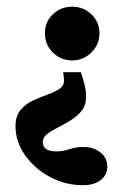

<svg xmlns="http://www.w3.org/2000/svg" viewBox="-20 -373 344 574"><path d="M221.7 -157.2Q229.5 -134.8 233.4 -117.9Q237.3 -101.1 237.3 -83Q237.3 -58.6 224.1 -42Q210.9 -25.4 191.9 -13.7Q172.9 -2 153.6 7.8Q134.3 17.6 121.1 27.6Q107.9 37.6 107.9 51.3Q107.9 79.6 147.9 79.6Q168 79.6 187.5 73Q207 66.4 229.5 66.4Q259.8 66.4 280.3 82.8Q300.8 99.1 300.8 125Q300.8 149.9 281 165.3Q261.2 180.7 228 180.7Q175.3 180.7 129.4 156Q83.5 131.3 54.9 91.1Q26.4 50.8 26.4 4.4Q26.4 -25.9 41 -43.7Q55.7 -61.5 77.1 -71.8Q98.6 -82 120.4 -89.6Q142.1 -97.2 156.7 -106.7Q171.4 -116.2 171.4 -132.8Q171.4 -135.7 170.7 -141.8Q169.9 -147.9 168.9 -157.2ZM195.8 -353Q230 -353 253.7 -329.8Q277.3 -306.6 277.3 -273.9Q277.3 -239.7 253.2 -216.1Q229 -192.4 195.8 -192.4Q161.6 -192.4 137.9 -216.1Q114.3 -239.7 114.3 -273.9Q114.3 -307.6 137.9 -330.3Q161.6 -353 195.8 -353Z"/></svg>

Font: Lateef ExtraBold
Style: Regular
Weight: 800
Designer: SIL International
Foundry: SIL International
Version: Version 4.200